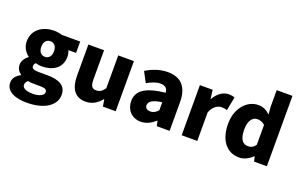

<svg xmlns="http://www.w3.org/2000/svg" viewBox="-113 -1304 3212 2048"><g transform="rotate(20 1493.0 -280.0)"><path d="M276 239C474 239 598 154 598 34C598 -69 519 -112 379 -112H289C228 -112 205 -124 205 -150C205 -169 210 -178 223 -190C248 -183 271 -180 290 -180C416 -180 517 -238 517 -371C517 -398 510 -424 501 -440H589V-569H380C354 -578 323 -583 290 -583C167 -583 52 -515 52 -376C52 -310 89 -257 129 -229V-225C92 -199 66 -159 66 -119C66 -71 88 -41 118 -21V-16C65 11 37 49 37 96C37 198 145 239 276 239ZM290 -287C249 -287 218 -317 218 -376C218 -434 249 -464 290 -464C332 -464 362 -434 362 -376C362 -317 332 -287 290 -287ZM304 128C231 128 183 108 183 68C183 49 192 33 210 17C228 22 250 24 291 24H345C398 24 428 31 428 65C428 101 377 128 304 128Z M859 14C937 14 990 -22 1037 -78H1041L1054 0H1199V-569H1021V-196C991 -154 966 -138 926 -138C881 -138 860 -160 860 -239V-569H682V-217C682 -75 735 14 859 14Z M1486 14C1549 14 1602 -15 1649 -57H1653L1666 0H1811V-323C1811 -501 1728 -583 1581 -583C1492 -583 1411 -553 1336 -508L1398 -391C1455 -423 1502 -441 1547 -441C1605 -441 1629 -414 1633 -368C1411 -344 1317 -279 1317 -159C1317 -64 1381 14 1486 14ZM1547 -124C1510 -124 1486 -140 1486 -173C1486 -213 1522 -245 1633 -260V-169C1607 -141 1583 -124 1547 -124Z M1948 0H2125V-325C2155 -400 2206 -427 2248 -427C2273 -427 2290 -423 2310 -418L2340 -571C2324 -578 2305 -583 2271 -583C2214 -583 2151 -546 2109 -470H2105L2093 -569H1948Z M2604 14C2658 14 2713 -15 2753 -55H2757L2770 0H2915V-799H2736V-609L2743 -524C2706 -560 2669 -583 2606 -583C2488 -583 2371 -471 2371 -284C2371 -99 2462 14 2604 14ZM2651 -132C2590 -132 2554 -178 2554 -287C2554 -392 2599 -438 2648 -438C2678 -438 2709 -429 2736 -404V-180C2712 -143 2685 -132 2651 -132Z"/></g></svg>

Font: Noto Sans CJK Black
Style: Bold
Weight: 900
Designer: Ryoko NISHIZUKA (kana & ideographs); Paul D. Hunt (Latin, Greek & Cyrillic); Wenlong ZHANG (bopomofo); Sandoll Communica
Foundry: Adobe Systems Incorporated
Version: Version 1.000;PS 1;hotconv 1.0.78;makeotf.lib2.5.61930